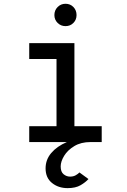

<svg xmlns="http://www.w3.org/2000/svg" viewBox="-20 -734 656 992"><path d="M329.5 238Q281.5 238 248.5 211.2Q215.5 184.5 215.5 136Q215.5 91 244.8 56.5Q274 22 325.5 0H131V-82H272V-429H131V-511H364.5V-82H505.5V0H447Q398.5 0 364 20.8Q329.5 41.5 311.5 71Q293.5 100.5 293.5 126Q293.5 154 308.5 166.2Q323.5 178.5 342 178.5Q359 178.5 371.2 171.5Q383.5 164.5 390.5 157L437 191Q422.5 207.5 396.5 222.8Q370.5 238 329.5 238ZM318.5 -599Q294.5 -599 277.8 -615.5Q261 -632 261 -656Q261 -681 277.8 -697.8Q294.5 -714.5 318.5 -714.5Q343 -714.5 359.2 -697.8Q375.5 -681 375.5 -656Q375.5 -632 359.2 -615.5Q343 -599 318.5 -599Z"/></svg>

Font: Overpass Mono Light Medium
Style: Regular
Weight: 500
Monospace: yes
Version: Version 4.000